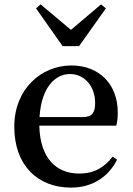

<svg xmlns="http://www.w3.org/2000/svg" viewBox="-20 -839 604 874"><path d="M340 -629 462 -801 440 -819 303 -703 165 -819 144 -801 265 -629ZM160 -306C168 -443 233 -502 298 -502C366 -502 413 -445 413 -371C413 -329 402 -306 356 -306ZM509 -267C514 -283 516 -303 516 -328C516 -455 432 -541 305 -541C169 -541 45 -435 45 -262C45 -86 152 15 303 15C400 15 473 -33 513 -112L493 -126C455 -78 411 -49 340 -49C237 -49 162 -118 159 -267Z"/></svg>

Font: Source Han Serif CN SemiBold
Style: Regular
Weight: 600
Designer: Ryoko NISHIZUKA 西塚涼子 (kana & ideographs); Frank Grießhammer (Latin, Greek & Cyrillic); Wenlong ZHANG 张文龙 (bopomofo); San
Foundry: Adobe Systems Incorporated
Version: Version 1.000;PS 1;hotconv 16.6.53;makeotf.lib2.5.65590